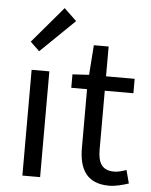

<svg xmlns="http://www.w3.org/2000/svg" viewBox="-59 -920 770 982"><g transform="rotate(5 326.0 -429.5)"><path d="M92 0H183V-543H92ZM122 -641 297 -811 233 -872 75 -686Z M538 13C571 13 607 3 638 -7L620 -75C602 -68 577 -61 558 -61C495 -61 474 -99 474 -166V-469H621V-543H474V-696H398L387 -543L302 -538V-469H383V-168C383 -60 422 13 538 13Z"/></g></svg>

Font: Microsoft YaHei
Style: Regular
Weight: 400
Designer: Ryoko NISHIZUKA 西塚涼子 (kana, bopomofo & ideographs); Paul D. Hunt (Latin, Greek & Cyrillic); Sandoll Communications 산돌커뮤니
Foundry: Adobe
Version: Version 2.001;hotconv 1.0.111;makeotfexe 2.5.65597